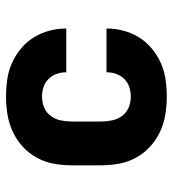

<svg xmlns="http://www.w3.org/2000/svg" viewBox="12 -580 576 640"><g transform="rotate(-90 300.0 -260.0)"><path d="M298 8Q268 8 238 3Q208 -2 181 -14.5Q154 -27 131.5 -47.5Q109 -68 94.5 -94.5Q80 -121 74.5 -150.5Q69 -180 69 -210V-310Q69 -340 74.5 -369.5Q80 -399 94.5 -425.5Q109 -452 131.5 -472.5Q154 -493 181 -505.5Q208 -518 238 -523Q268 -528 298 -528Q326 -528 354.5 -524Q383 -520 409 -508.5Q435 -497 457.5 -478.5Q480 -460 495 -436Q510 -412 517.5 -384Q525 -356 525 -328Q525 -328 525 -328Q525 -328 525 -327H379Q379 -327 379 -327.5Q379 -328 379 -328Q379 -344 373.5 -359.5Q368 -375 356.5 -386.5Q345 -398 329.5 -403Q314 -408 298 -408Q279 -408 262 -401Q245 -394 234 -379.5Q223 -365 219 -346.5Q215 -328 215 -310V-210Q215 -192 219 -173.5Q223 -155 234 -140.5Q245 -126 262 -119Q279 -112 298 -112Q314 -112 329.5 -117Q345 -122 356.5 -133.5Q368 -145 373.5 -160.5Q379 -176 379 -192Q379 -192 379 -192.5Q379 -193 379 -193H525Q525 -192 525 -192Q525 -192 525 -192Q525 -164 517.5 -136Q510 -108 495 -84Q480 -60 457.5 -41.5Q435 -23 409 -11.5Q383 0 354.5 4Q326 8 298 8Z"/></g></svg>

Font: Iosevka SS04 Heavy Extended
Style: Regular
Weight: 900
Width: 7
Monospace: yes
Designer: Belleve Invis
Foundry: Belleve Invis
Version: Version 19.0.0; ttfautohint (v1.8.4)